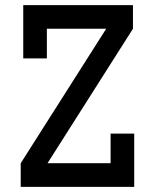

<svg xmlns="http://www.w3.org/2000/svg" viewBox="-20 -726 602 746"><path d="M60.5 0V-91.8L392.6 -614.3H162.1V-499H70.3V-706.1H496.6V-614.3L164.6 -91.8H409.7V-207H501.5V0Z"/></svg>

Font: Kay Pho Du
Style: Bold
Weight: 700
Designer: Victor Gaultney, Khu Oo Reh
Foundry: SIL International
Version: Version 3.000